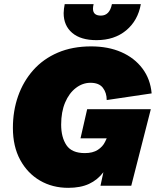

<svg xmlns="http://www.w3.org/2000/svg" viewBox="-20 -893 760 923"><path d="M308 10Q232 10 172 -25Q112 -60 77 -124.5Q42 -189 42 -278Q42 -360 67 -431Q92 -502 140 -556Q188 -610 258 -640Q328 -670 418 -670Q500 -670 563 -642.5Q626 -615 664.5 -564Q703 -513 709 -444L493 -412Q493 -447 474.5 -471Q456 -495 415 -495Q377 -495 344.5 -470Q312 -445 293 -400Q274 -355 274 -294Q274 -233 299.5 -195Q325 -157 388 -157Q426 -157 450 -172.5Q474 -188 485 -211L493 -228H367L399 -368H705L611 0H463L477 -65Q449 -28 408 -9Q367 10 308 10ZM657 -873Q643 -794 586.5 -747Q530 -700 444 -700Q368 -700 327 -735Q286 -770 286 -830Q286 -840 287.5 -851Q289 -862 291 -873H430Q427 -861 427 -851Q427 -818 465 -818Q507 -818 518 -873Z"/></svg>

Font: Work Sans Black
Style: Italic
Weight: 900
Italic angle: -13°
Designer: Wei Huang
Foundry: Wei Huang
Version: Version 2.009; ttfautohint (v1.8.3)